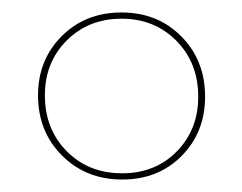

<svg xmlns="http://www.w3.org/2000/svg" viewBox="-20 -681 389 308"><path d="M41 -528Q41 -585 79 -623Q117 -661 175 -661Q233 -661 271 -622.5Q309 -584 309 -526Q309 -469 271.5 -431Q234 -393 176 -393Q118 -393 79.5 -431.5Q41 -470 41 -528ZM176 -403Q229 -403 263.5 -438Q298 -473 298 -526Q298 -580 263 -615.5Q228 -651 175 -651Q122 -651 87 -616Q52 -581 52 -528Q52 -474 87 -438.5Q122 -403 176 -403Z"/></svg>

Font: EauTest Hairline
Style: Regular
Weight: 250
Designer: Christian Thalmann (Catharsis Fonts)
Version: Version 0.001;PS 000.001;hotconv 1.0.88;makeotf.lib2.5.64775